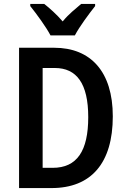

<svg xmlns="http://www.w3.org/2000/svg" viewBox="-20 -957 644 977"><path d="M237 -777H361C384 -821 433 -887 464 -926V-937H393C363 -911 331 -887 299 -848C268 -884 232 -916 205 -937H134V-926C167 -885 215 -819 237 -777ZM554 -365C554 -593 441 -714 256 -714H77V0H242C444 0 554 -127 554 -365ZM429 -361C429 -189 372 -103 248 -103H197V-611H259C370 -611 429 -532 429 -361Z"/></svg>

Font: Noto Sans Gujarati UI Condensed SemiBold
Style: Regular
Weight: 600
Width: 3
Designer: Jelle Bosma - Monotype Design Team, Universal Thirst
Foundry: Monotype Imaging Inc.
Version: Version 2.106